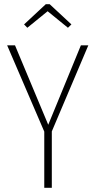

<svg xmlns="http://www.w3.org/2000/svg" viewBox="-20 -899 457 919"><path d="M110.8 -766.1 95.2 -782.2 199.2 -878.9H217.8L321.8 -782.2L305.2 -766.1L208 -845.2ZM402.8 -682.1 228 -270V0H191.9V-269L14.2 -682.1H51.8L210.9 -301.8L367.2 -682.1Z"/></svg>

Font: Fira Sans Compressed UltraLight
Style: Regular
Weight: 200
Width: 1
Designer: Carrois Corporate & Edenspiekermann AG
Foundry: Carrois Corporate GbR & Edenspiekermann AG
Version: Version 4.203;PS 004.203;hotconv 1.0.88;makeotf.lib2.5.64775